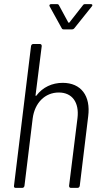

<svg xmlns="http://www.w3.org/2000/svg" viewBox="-20 -914 501 934"><path d="M342 -777 426 -882C432 -888 430 -894 422 -894H395C390 -894 386 -893 383 -888L318 -805C317 -803 313 -803 312 -805L267 -888C265 -893 261 -894 256 -894H229C221 -894 218 -888 222 -882L280 -777C282 -772 286 -771 291 -771H329C334 -771 338 -772 342 -777ZM285 -511C234 -511 188 -490 157 -449C155 -446 153 -447 153 -451L183 -690C183 -696 180 -700 174 -700H142C136 -700 132 -696 131 -690L48 -10C47 -4 50 0 56 0H88C94 0 98 -4 99 -10L139 -338C149 -414 199 -464 266 -464C331 -464 366 -416 357 -340L316 -10C316 -4 319 0 325 0H357C363 0 367 -4 368 -10L409 -348C422 -448 374 -511 285 -511Z"/></svg>

Font: Barlow Semi Condensed Light
Style: Italic
Weight: 300
Width: 4
Italic angle: -7°
Designer: Jeremy Tribby
Foundry: Tribby Type
Version: Version 1.422;hotconv 1.0.109;makeotfexe 2.5.65596